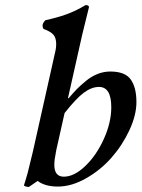

<svg xmlns="http://www.w3.org/2000/svg" viewBox="-20 -718 552 749"><path d="M231.9 -276.9 199.2 -130.9Q199.2 -127 198.2 -125Q191.9 -94.2 191.9 -75.2Q191.9 -28.8 229 -28.8Q269.5 -28.8 313 -70.6Q356.4 -112.3 385.3 -176.3Q414.1 -240.2 414.1 -299.8Q414.1 -378.9 366.2 -378.9Q337.4 -378.9 307.1 -356.4Q276.9 -334 231.9 -276.9ZM199.2 -130.9 198.2 -125Q199.2 -127 199.2 -130.9ZM300.8 -583 245.1 -335H248Q265.6 -356 280 -370.6Q294.4 -385.3 315.9 -402.8Q337.4 -420.4 361.3 -429.7Q385.3 -439 410.2 -439Q467.8 -439 490 -408Q512.2 -377 512.2 -319.8Q512.2 -269 484.9 -210.2Q457.5 -151.4 415 -103Q372.6 -54.7 315.9 -22.5Q259.3 9.8 206.1 9.8Q155.3 9.8 127 -12.2Q94.7 10.3 92.8 11.2Q81.1 11.2 73.2 5.9Q75.2 -1 79.6 -14.9Q84 -28.8 87.6 -42.2Q91.3 -55.7 95.2 -73.2L107.9 -125L196.8 -522Q199.2 -533.2 199.2 -545.9Q199.2 -570.8 187.7 -583.3Q176.3 -595.7 149.9 -605Q146 -610.4 146 -618.2Q146 -627.9 157.2 -639.2Q202.1 -648.9 238.5 -661.9Q274.9 -674.8 314 -698.2Q327.1 -698.2 327.1 -689.9Q309.1 -619.1 300.8 -583Z"/></svg>

Font: Common Serif Medium
Style: Italic
Weight: 500
Italic angle: -12°
Designer: Philipp H. Poll, Khaled Hosny
Foundry: Stefan Peev, Context Ltd.
Version: Version 1.026